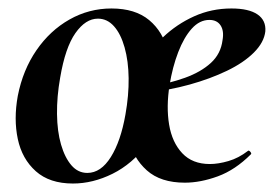

<svg xmlns="http://www.w3.org/2000/svg" viewBox="-20 -419 647 453"><path d="M152 14Q97 14 64.5 -15Q32 -44 22 -91Q12 -138 22 -193Q34 -254 66 -300.5Q98 -347 144 -373Q190 -399 243 -399Q299 -399 332 -371.5Q365 -344 376 -297.5Q387 -251 375 -193Q362 -125 327 -78.5Q292 -32 245.5 -9Q199 14 152 14ZM186 -11Q218 -11 241.5 -48.5Q265 -86 276 -149Q284 -194 283.5 -234.5Q283 -275 274 -307Q265 -339 249 -357Q233 -375 211 -375Q182 -375 158 -341Q134 -307 122 -236Q114 -191 114.5 -150Q115 -109 124 -78Q133 -47 148.5 -29Q164 -11 186 -11ZM416 12Q359 12 326.5 -17Q294 -46 284 -91Q274 -136 283 -185Q291 -224 312 -262.5Q333 -301 365 -331.5Q397 -362 438 -380.5Q479 -399 526 -399Q567 -399 587.5 -385Q608 -371 606 -345Q603 -319 579 -295Q555 -271 515.5 -252Q476 -233 427.5 -219.5Q379 -206 329 -201L331 -214Q379 -222 416.5 -235.5Q454 -249 477.5 -270.5Q501 -292 505 -324Q509 -346 500.5 -359Q492 -372 474 -372Q451 -372 432.5 -351.5Q414 -331 400.5 -296Q387 -261 380 -218Q372 -167 379 -125Q386 -83 410 -57.5Q434 -32 475 -32Q495 -32 519 -39Q543 -46 565 -63Q567 -65 570.5 -61Q574 -57 572 -55Q535 -18 494 -3Q453 12 416 12Z"/></svg>

Font: Cormorant Light
Style: Bold Italic
Weight: 700
Italic angle: -10°
Version: Version 4.000